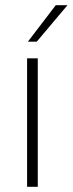

<svg xmlns="http://www.w3.org/2000/svg" viewBox="-20 -717 279 737"><path d="M84 -493H125V0H84ZM194 -697H239L121 -557H87Z"/></svg>

Font: Hanken Grotesk ExtraLight
Style: Regular
Weight: 200
Designer: Alfredo Marco Pradil
Foundry: Hanken Design Co.
Version: Version 3.014